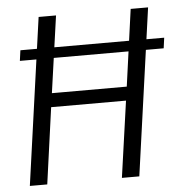

<svg xmlns="http://www.w3.org/2000/svg" viewBox="-51 -751 806 802"><g transform="rotate(-5 352.0 -350.0)"><path d="M140 -700H213L163 -346L151 -378H496L477 -346L526 -700H599L501 0H428L478 -354L488 -320H143L164 -354L115 0H42ZM655 -568 649 -524H46L52 -568Z"/></g></svg>

Font: Pathway Extreme SemiCondensed Light
Style: Italic
Weight: 300
Width: 4
Italic angle: -8°
Version: Version 1.001;gftools[0.9.26]